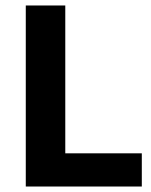

<svg xmlns="http://www.w3.org/2000/svg" viewBox="-20 -680 550 700"><path d="M74 0V-660H218V-121H497V0Z"/></svg>

Font: Bricolage Grotesque 10pt Bricolage Grotesque 10pt Regular
Style: Bold
Weight: 700
Designer: Mathieu Triay
Foundry: Atelier Triay
Version: Version 1.000; ttfautohint (v1.8.4.7-5d5b);gftools[0.9.32]